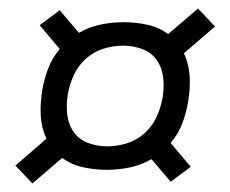

<svg xmlns="http://www.w3.org/2000/svg" viewBox="-20 -565 540 450"><path d="M56 -135 16 -177 89 -240Q77 -265 75.5 -294Q74 -323 79 -353Q83 -378 92.5 -403.5Q102 -429 120 -450L73 -506L120 -541L165 -488Q189 -502 216 -507.5Q243 -513 269 -513Q298 -513 325.5 -507Q353 -501 374 -485L444 -545L484 -503L411 -440Q423 -415 424.5 -386Q426 -357 421 -327Q417 -302 407.5 -276.5Q398 -251 380 -230L427 -174L380 -139L335 -192Q311 -178 284 -172.5Q257 -167 231 -167Q202 -167 174.5 -173Q147 -179 126 -195ZM231 -222Q254 -222 277 -229Q300 -236 318.5 -252.5Q337 -269 347 -291Q357 -313 361 -336Q365 -359 362.5 -382.5Q360 -406 347.5 -424Q335 -442 313.5 -450Q292 -458 269 -458Q246 -458 223 -451Q200 -444 181.5 -427.5Q163 -411 153 -389Q143 -367 139 -344Q135 -321 137.5 -297.5Q140 -274 152.5 -256Q165 -238 186.5 -230Q208 -222 231 -222Z"/></svg>

Font: Iosevka SS04 Light
Style: Italic
Weight: 300
Italic angle: -9°
Monospace: yes
Designer: Belleve Invis
Foundry: Belleve Invis
Version: Version 19.0.0; ttfautohint (v1.8.4)